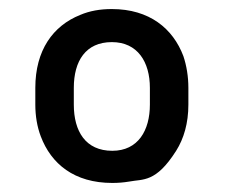

<svg xmlns="http://www.w3.org/2000/svg" viewBox="-20 -741 497 424"><path d="M58 -547V-510C58 -485 62 -461 70 -440C93 -379 144 -337 228 -337C241 -337 253 -338 265 -340C296 -346 324 -337 369 -408C386 -435 396 -469 396 -510V-547C396 -572 392 -596 385 -617C362 -678 310 -721 227 -721C201 -721 178 -717 157 -708C97 -684 58 -630 58 -547ZM227 -648C284 -648 311 -604 311 -547V-510C311 -453 285 -408 228 -408C169 -408 143 -451 143 -510V-547C143 -606 169 -648 227 -648Z"/></svg>

Font: Asimov Print
Style: A
Weight: 500
Designer: Google
Version: Version 2.000980: 2014